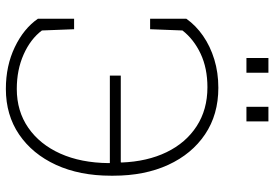

<svg xmlns="http://www.w3.org/2000/svg" viewBox="-162 -772 944 661"><g transform="rotate(90 310.5 -442.0)"><path d="M286.6 10.3Q207 10.3 143.1 -20.3Q79.1 -50.8 44.9 -100.1V-224.6H81.1L85.4 -113.8Q114.7 -74.7 167.7 -51Q220.7 -27.3 286.6 -27.3Q363.3 -27.3 420.4 -66.9Q477.5 -106.4 509.3 -177.2Q541 -248 542 -342.8V-347.7H240.7V-385.3H539.1L540 -387.7Q536.6 -476.6 504.4 -543Q472.2 -609.4 415 -646.5Q357.9 -683.6 280.8 -683.6Q215.3 -683.6 165.5 -660.2Q115.7 -636.7 85.4 -597.7L81.1 -486.3H44.9V-610.8Q67.9 -643.6 103.8 -668.5Q139.6 -693.4 185.1 -707.3Q230.5 -721.2 282.7 -721.2Q375 -721.2 442.9 -675.5Q510.7 -629.9 548.1 -548.6Q585.4 -467.3 585.4 -359.9V-351.1Q585.4 -243.7 548.1 -162.4Q510.7 -81.1 443.6 -35.4Q376.5 10.3 286.6 10.3ZM348.1 -817.9V-893.6H398.4V-817.9ZM180.2 -817.9V-893.6H231V-817.9Z"/></g></svg>

Font: Roboto Slab ExtraLight
Style: Regular
Weight: 250
Designer: Google
Version: Version 2.000; ttfautohint (v1.8.1.43-b0c9)